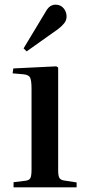

<svg xmlns="http://www.w3.org/2000/svg" viewBox="-20 -802 375 822"><path d="M38 0V-22L88 -28Q105 -30 110 -39.5Q115 -49 115 -76V-422Q115 -457 109 -469.5Q103 -482 80 -484L34 -488L37 -509L221 -518L229 -513V-73Q229 -49 234.5 -40Q240 -31 256 -29L308 -21V0ZM94 -582 81 -595 175 -751Q185 -769 195.5 -775.5Q206 -782 217 -782Q233 -782 243.5 -774.5Q254 -767 259.5 -755.5Q265 -744 265 -731Q265 -715 254.5 -702Q244 -689 228 -677Z"/></svg>

Font: Literata 60pt Medium
Style: Regular
Weight: 500
Designer: Latin by Veronika Burian and Jose Scaglione. Greek by Irene Vlachou. Cyrillic by Vera Evstafieva.
Foundry: TypeTogether
Version: Version 3.103;gftools[0.9.29]